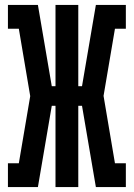

<svg xmlns="http://www.w3.org/2000/svg" viewBox="-20 -755 540 775"><path d="M133 0H12V-96H56L102 -367L56 -639H12V-735H133L189 -407H204V-735H296V-407H311L367 -735H488V-639H444L398 -368L444 -96H488V0H367L311 -328H296V0H204V-328H189Z"/></svg>

Font: Iosevka Curly Slab
Style: Bold
Weight: 700
Monospace: yes
Designer: Belleve Invis
Foundry: Belleve Invis
Version: Version 22.1.2; ttfautohint (v1.8.4)